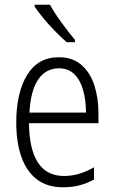

<svg xmlns="http://www.w3.org/2000/svg" viewBox="-20 -785 485 815"><path d="M230 -542Q288 -542 325.5 -509.5Q363 -477 380.5 -422.5Q398 -368 398 -303V-262H103Q104 -152 141 -95Q178 -38 252 -38Q316 -38 379 -75V-23Q350 -7 318 1.5Q286 10 248 10Q180 10 136 -24Q92 -58 70.5 -120Q49 -182 49 -264Q49 -391 95 -466.5Q141 -542 230 -542ZM230 -495Q175 -495 142.5 -448Q110 -401 105 -307H345Q345 -359 333 -402Q321 -445 295.5 -470Q270 -495 230 -495ZM192 -765Q212 -729 242 -688Q272 -647 298 -616V-606H263Q241 -625 215 -651.5Q189 -678 165.5 -706Q142 -734 127 -757V-765Z"/></svg>

Font: Noto Sans Gurmukhi UI Condensed Light
Style: Regular
Weight: 300
Width: 3
Designer: Jelle Bosma - Monotype Design Team
Foundry: Monotype Imaging Inc.
Version: Version 2.004; ttfautohint (v1.8.4.7-5d5b)